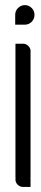

<svg xmlns="http://www.w3.org/2000/svg" viewBox="-20 -738 160 758"><path d="M78.1 -640.6Q71.3 -640.6 55.7 -640.6Q40 -640.6 40 -640.6Q40 -648.4 40 -660.2Q40 -670.9 40 -678.7Q40 -695.3 50.8 -706.1Q62.5 -717.8 78.1 -717.8Q93.8 -717.8 105.5 -706.1Q116.2 -695.3 116.2 -678.7Q116.2 -664.1 105.5 -652.3Q93.8 -640.6 78.1 -640.6ZM41 -542Q60.5 -542 100.6 -542Q100.6 -408.2 100.6 -141.6Q100.6 -106.4 100.6 -36.1Q81.1 -36.1 41 -36.1Q41 -121.1 41 -290Q41 -374 41 -542ZM100.6 -536.1Q100.6 -523.4 91.8 -514.6Q83 -505.9 71.3 -505.9Q58.6 -505.9 49.8 -514.6Q41 -523.4 41 -536.1Q41 -542 41 -550.8Q41 -559.6 41 -565.4Q41 -565.4 53.7 -565.4Q65.4 -565.4 71.3 -565.4Q83 -565.4 91.8 -556.6Q100.6 -547.9 100.6 -536.1ZM100.6 -29.3Q100.6 -24.4 100.6 -11.7Q100.6 0 100.6 0Q94.7 0 85.9 0Q77.1 0 71.3 0Q58.6 0 49.8 -8.8Q41 -17.6 41 -29.3Q41 -42 49.8 -50.8Q58.6 -58.6 71.3 -58.6Q83 -58.6 91.8 -50.8Q100.6 -42 100.6 -29.3Z"/></svg>

Font: Citrica
Style: Regular
Weight: 400
Designer: Mario Otalvaro
Version: Version 1.0